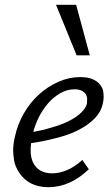

<svg xmlns="http://www.w3.org/2000/svg" viewBox="-20 -772 465 802"><path d="M183 10Q141 10 110.5 -5.5Q80 -21 61 -49.5Q42 -78 38.5 -104Q35 -130 35 -143Q35 -172 43 -204Q54 -254 80 -299Q106 -344 143 -377.5Q180 -411 224.5 -430.5Q269 -450 315 -450Q347 -450 367.5 -441Q388 -432 399 -417Q410 -402 411.5 -389Q413 -376 413 -369Q413 -356 410 -342Q403 -306 376 -278Q349 -250 308 -229Q267 -208 213 -195Q164 -182 110 -174Q108 -158 108 -143Q108 -114 118.5 -92.5Q129 -71 149 -59.5Q169 -48 198 -48Q227 -48 259 -61Q291 -74 324 -104L351 -65Q332 -47 312 -33Q292 -19 271 -9.5Q250 0 227.5 5Q205 10 183 10ZM141 -280Q127 -251 119 -221Q159 -228 194 -239Q237 -251 268.5 -267Q300 -283 319 -301.5Q338 -320 343 -338Q344 -346 344 -357Q344 -368 339 -377Q334 -386 322.5 -392.5Q311 -399 291 -399Q260 -399 231.5 -382.5Q203 -366 180.5 -340Q158 -314 141 -280ZM300 -541 214 -752H298L355 -541Z"/></svg>

Font: Isabella Sans
Style: Italic
Weight: 400
Italic angle: -12°
Designer: Christian Thalmann (Catharsis Fonts), Cristiano Sobral
Foundry: The Isabella Sans Project Authors
Version: Version 2.026; ttfautohint (v1.8.4.7-5d5b-dirty)